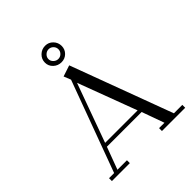

<svg xmlns="http://www.w3.org/2000/svg" viewBox="-241 -1064 1220 1220"><g transform="rotate(-45 368.5 -454.0)"><path d="M58.1 0V-25.9H104L330.1 -639.2L311 -687L386.2 -711.9L641.1 -25.9H716.8V0H507.8V-25.9H556.2L502 -176.8H189.9L133.8 -25.9H219.2V0ZM199.2 -202.1H491.2L342.8 -598.1ZM289.1 -833Q289.1 -864.3 311.8 -886.2Q334.5 -908.2 366.2 -908.2Q397 -908.2 418.5 -886Q439.9 -863.8 439.9 -833Q439.9 -802.2 418.5 -781Q397 -759.8 366.2 -759.8Q334.5 -759.8 311.8 -781Q289.1 -802.2 289.1 -833ZM334.5 -863.8Q320.8 -850.6 320.8 -833Q320.8 -815.4 334.5 -802.2Q348.1 -789.1 366.2 -789.1Q384.3 -789.1 397.2 -802Q410.2 -814.9 410.2 -833Q410.2 -851.1 397.2 -864Q384.3 -877 366.2 -877Q348.1 -877 334.5 -863.8Z"/></g></svg>

Font: Dehuti
Style: Book
Weight: 400
Version: Version 1.2